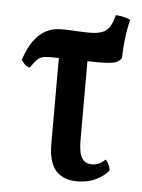

<svg xmlns="http://www.w3.org/2000/svg" viewBox="-44 -556 445 601"><g transform="rotate(5 178.5 -255.5)"><path d="M42 -333Q33 -334 26 -341Q19 -348 15 -355Q27 -392 44 -415.5Q61 -439 82.5 -450Q104 -461 129 -461Q152 -461 174.5 -459.5Q197 -458 220 -458Q254 -458 270.5 -470.5Q287 -483 296 -520Q309 -519 320.5 -516.5Q332 -514 342 -509Q335 -482 331 -448.5Q327 -415 327 -389Q323 -380 310.5 -374Q298 -368 255 -368Q230 -368 202 -369Q174 -370 148 -370.5Q122 -371 100 -371Q86 -371 77 -368Q68 -365 60 -356.5Q52 -348 42 -333ZM221 9Q176 9 153 -17.5Q130 -44 130 -100V-391H220V-121Q220 -80 230.5 -64Q241 -48 262 -48Q285 -48 304 -67Q317 -52 319 -34Q305 -16 279.5 -3.5Q254 9 221 9Z"/></g></svg>

Font: Vollkorn
Style: Regular
Weight: 400
Designer: Friedrich Althausen
Foundry: Friedrich Althausen
Version: Version 4.104